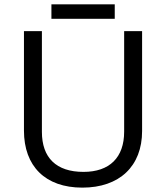

<svg xmlns="http://www.w3.org/2000/svg" viewBox="-20 -858 768 888"><path d="M510.7 -771H217.8V-837.9H510.7ZM554.2 -713.9H637.2V-252C637.2 -89.4 532.7 9.8 360.8 9.8C189 9.8 90.8 -89.8 90.8 -253.9V-713.9H173.8V-248C173.8 -128.9 239.7 -63 366.2 -63C486.8 -63 554.2 -129.4 554.2 -249Z"/></svg>

Font: OpenSansEmoji
Style: Regular
Weight: 400
Foundry: MorbZ
Version: Version 1.000;PS 001.000;hotconv 1.0.70;makeotf.lib2.5.58329